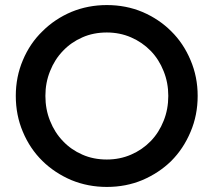

<svg xmlns="http://www.w3.org/2000/svg" viewBox="-20 -738 852 766"><path d="M406.2 -101.6Q458 -101.6 502.9 -121.1Q547.9 -140.6 581.1 -174.8Q614.3 -209 632.8 -255.9Q651.4 -301.8 651.4 -355.5Q651.4 -408.2 632.8 -454.1Q614.3 -501 581.1 -535.2Q547.9 -569.3 502.9 -588.9Q458 -608.4 406.2 -608.4Q352.5 -608.4 308.6 -588.9Q263.7 -569.3 231.4 -535.2Q198.2 -501 179.7 -454.1Q161.1 -408.2 161.1 -355.5Q161.1 -301.8 179.7 -255.9Q198.2 -209 231.4 -174.8Q263.7 -140.6 308.6 -121.1Q352.5 -101.6 406.2 -101.6ZM406.2 7.8Q331.1 7.8 264.6 -19.5Q198.2 -47.9 149.4 -95.7Q99.6 -144.5 71.3 -211.9Q43 -278.3 43 -355.5Q43 -431.6 71.3 -498Q99.6 -565.4 149.4 -613.3Q198.2 -662.1 264.6 -690.4Q331.1 -717.8 406.2 -717.8Q482.4 -717.8 547.9 -690.4Q614.3 -662.1 663.1 -613.3Q711.9 -565.4 740.2 -498Q768.6 -431.6 768.6 -355.5Q768.6 -278.3 740.2 -211.9Q711.9 -144.5 663.1 -95.7Q614.3 -47.9 547.9 -19.5Q482.4 7.8 406.2 7.8Z"/></svg>

Font: SSportsD
Style: Medium
Weight: 400
Designer: Swiss Typefaces
Version: Version 1.000